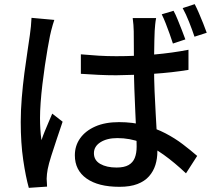

<svg xmlns="http://www.w3.org/2000/svg" viewBox="-20 -852 1040 926"><path d="M370 -590Q413 -586 455 -583.5Q497 -581 541 -581Q633 -581 723 -589Q813 -597 889 -612V-515Q810 -502 720 -496Q630 -490 541 -489Q498 -489 456 -491Q414 -493 370 -496ZM733 -765Q730 -750 728.5 -734Q727 -718 726 -703Q725 -685 724.5 -657.5Q724 -630 723.5 -597.5Q723 -565 723 -533Q723 -470 725.5 -412Q728 -354 731 -302Q734 -250 736.5 -204.5Q739 -159 739 -122Q739 -87 729.5 -56.5Q720 -26 699 -2Q678 22 643 35.5Q608 49 556 49Q454 49 397.5 9Q341 -31 341 -103Q341 -149 366.5 -185Q392 -221 439.5 -242Q487 -263 554 -263Q620 -263 676 -248Q732 -233 778 -209Q824 -185 862 -156Q900 -127 931 -100L877 -16Q822 -68 769 -106Q716 -144 661 -165Q606 -186 546 -186Q496 -186 464.5 -166Q433 -146 433 -113Q433 -79 463.5 -61.5Q494 -44 542 -44Q579 -44 600 -56Q621 -68 630 -90.5Q639 -113 639 -145Q639 -171 637 -215.5Q635 -260 632.5 -313.5Q630 -367 628 -423.5Q626 -480 626 -532Q626 -586 625.5 -631.5Q625 -677 625 -701Q625 -713 623.5 -732Q622 -751 620 -765ZM242 -756Q239 -747 234.5 -732.5Q230 -718 226.5 -703Q223 -688 221 -679Q216 -654 209.5 -617Q203 -580 196.5 -535.5Q190 -491 184.5 -445Q179 -399 176 -357Q173 -315 173 -283Q173 -257 174.5 -230.5Q176 -204 180 -176Q187 -197 196 -219Q205 -241 214.5 -263Q224 -285 232 -304L282 -265Q269 -227 254.5 -183.5Q240 -140 227.5 -101Q215 -62 210 -36Q208 -26 206.5 -12.5Q205 1 205 10Q206 17 206 27.5Q206 38 207 48L119 54Q104 1 92 -80.5Q80 -162 80 -264Q80 -319 85 -380Q90 -441 97.5 -498.5Q105 -556 112.5 -604.5Q120 -653 124 -683Q127 -702 129 -724Q131 -746 132 -766ZM817 -800Q827 -782 837 -757Q847 -732 857 -707Q867 -682 874 -662L814 -642Q807 -664 798 -689Q789 -714 779.5 -738.5Q770 -763 760 -783ZM919 -832Q929 -813 939.5 -788.5Q950 -764 960 -739Q970 -714 977 -694L918 -675Q907 -708 892 -746Q877 -784 861 -813Z"/></svg>

Font: Noto Sans KR Medium
Style: Regular
Weight: 500
Designer: Ryoko NISHIZUKA  (kana, bopomofo & ideographs); Paul D. Hunt (Latin, Greek & Cyrillic); Sandoll Communications , Soo-you
Foundry: Adobe
Version: Version 2.004-H2;hotconv 1.0.118;makeotfexe 2.5.65603